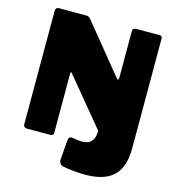

<svg xmlns="http://www.w3.org/2000/svg" viewBox="-127 -833 1033 1114"><g transform="rotate(15 389.5 -276.0)"><path d="M695 -723H554C539 -723 532 -716 532 -703V-423C532 -408 526 -408 517 -419L283 -706C271 -721 266 -723 250 -723H91C76 -723 69 -717 69 -701V-20C69 -5 79 0 94 0H226C244 0 251 -6 250 -21V-376C250 -383 254 -385 259 -378L493 -95V-86C491 -30 461 -10 417 -10C396 -10 374 -15 358 -17C342 -19 336 -9 335 6L326 117C324 144 334 155 356 159C400 167 443 171 483 171C631 171 710 111 710 -46V-707C710 -718 705 -723 695 -723Z"/></g></svg>

Font: United Sans Black
Style: Regular
Weight: 900
Designer: Pablo Impallari, Rodrigo Fuenzalida (Modified by Dan O. Williams)
Version: Version 1.000;PS 001.000;hotconv 1.0.88;makeotf.lib2.5.64775